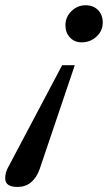

<svg xmlns="http://www.w3.org/2000/svg" viewBox="-168 -449 416 741"><path d="M147 -285.6Q119.6 -285.6 102.1 -304.2Q84.5 -322.8 84.5 -351.6Q84.5 -383.3 107.7 -406Q130.9 -428.7 162.1 -428.7Q191.9 -428.7 210.2 -410.4Q228.5 -392.1 228.5 -361.8Q228.5 -330.1 204.6 -307.9Q180.7 -285.6 147 -285.6ZM-100.6 272.5Q-147.9 272.5 -147.9 239.7Q-147.9 219.7 -139.2 201.7L71.8 -197.3H120.6L-15.1 204.1Q-40.5 272.5 -100.6 272.5Z"/></svg>

Font: Elstob 6pt Medium
Style: Italic
Weight: 500
Italic angle: -20°
Designer: Peter S. Baker
Version: Version 1.015